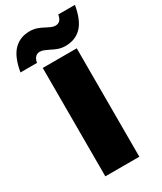

<svg xmlns="http://www.w3.org/2000/svg" viewBox="-300 -1006 914 1086"><g transform="rotate(-30 157.0 -463.0)"><path d="M272 -708V0H50V-708ZM89 -925Q113 -925 134 -918Q155 -911 179 -898Q198 -888 209.5 -883.5Q221 -879 233 -879Q270 -879 277 -926H386Q370 -833 329.5 -792Q289 -751 225 -751Q201 -751 180 -758Q159 -765 135 -778Q121 -785 107 -790.5Q93 -796 81 -796Q45 -796 36 -749H-72Q-56 -842 -15.5 -883.5Q25 -925 89 -925Z"/></g></svg>

Font: Poppins Black A&M
Style: Regular
Weight: 900
Designer: Ninad Kale (Devanagari), Jonny Pinhorn (Latin)
Foundry: Indian Type Foundry
Version: 4.004